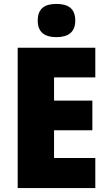

<svg xmlns="http://www.w3.org/2000/svg" viewBox="-20 -1050 550 977"><path d="M267 -1030C210 -1030 172 -1009 172 -945C172 -883 211 -861 267 -861C323 -861 363 -883 363 -945C363 -1009 324 -1030 267 -1030ZM465 -93V-246H255V-387H450V-538H255V-656H465V-807H70V-93Z"/></svg>

Font: Noto Sans Kannada UI SemiCondensed Black
Style: Regular
Weight: 900
Width: 4
Designer: Jelle Bosma - Monotype Design Team
Foundry: Monotype Imaging Inc.
Version: Version 2.005